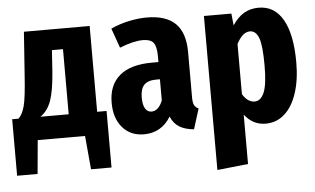

<svg xmlns="http://www.w3.org/2000/svg" viewBox="-55 -630 1532 934"><g transform="rotate(-5 710.5 -163.5)"><path d="M458 -112V164H358L343 0H112L97 164H-3V-112H28Q48 -131 58.5 -171.5Q69 -212 76 -319L91 -531H412V-112ZM273 -430H219L212 -326Q205 -232 188 -184.5Q171 -137 135 -112H273Z M905 -85 874 14Q831 10 803.5 -6.5Q776 -23 761 -58Q715 17 630 17Q564 17 525 -28.5Q486 -74 486 -149Q486 -236 540 -281.5Q594 -327 698 -327H730V-355Q730 -403 715.5 -421.5Q701 -440 664 -440Q618 -440 550 -413L516 -509Q557 -528 603.5 -538Q650 -548 692 -548Q786 -548 832 -502.5Q878 -457 878 -363V-141Q878 -116 884 -104Q890 -92 905 -85ZM730 -140V-243H712Q671 -243 652.5 -223.5Q634 -204 634 -162Q634 -127 645 -108.5Q656 -90 676 -90Q693 -90 707 -103Q721 -116 730 -140Z M1398 -267Q1398 -181 1376.5 -116.5Q1355 -52 1316 -17.5Q1277 17 1224 17Q1162 17 1121 -36V205L970 221V-531H1104L1110 -473Q1136 -512 1167 -530Q1198 -548 1238 -548Q1316 -548 1357 -475.5Q1398 -403 1398 -267ZM1243 -265Q1243 -364 1229 -400.5Q1215 -437 1186 -437Q1150 -437 1121 -381V-136Q1146 -95 1180 -95Q1210 -95 1226.5 -134Q1243 -173 1243 -265Z"/></g></svg>

Font: Fira Sans Extra Condensed
Style: Bold
Weight: 700
Width: 1
Designer: Carrois Corporate & Edenspiekermann AG
Foundry: Carrois Corporate GbR & Edenspiekermann AG
Version: Version 4.203